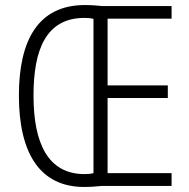

<svg xmlns="http://www.w3.org/2000/svg" viewBox="-20 -804 752 762"><path d="M317 -784C132 -784 55 -645 55 -425C55 -195 139 -62 314 -62C341 -62 363 -64 383 -66H661V-117H407V-415H646V-465H407V-730H661V-780H385C363 -782 345 -784 317 -784ZM314 -733C329 -733 341 -732 351 -729V-117C341 -114 330 -113 316 -113C171 -113 113 -234 113 -425C113 -606 162 -732 314 -733Z"/></svg>

Font: Noto Sans Malayalam UI Condensed Light
Style: Regular
Weight: 300
Width: 3
Designer: Jelle Bosma - Monotype Design Team
Foundry: Monotype Imaging Inc.
Version: Version 2.104